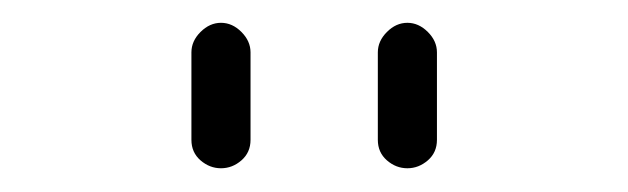

<svg xmlns="http://www.w3.org/2000/svg" viewBox="-20 -755 540 165"><path d="M304.7 -634.8V-710Q304.7 -719.7 312.5 -727.5Q320.3 -735.4 330.1 -735.4Q339.8 -735.4 347.7 -727.5Q355.5 -719.7 355.5 -710V-634.8Q355.5 -624 347.7 -617.2Q339.8 -610.4 330.1 -610.4Q320.3 -610.4 312.5 -617.2Q304.7 -624 304.7 -634.8ZM144.5 -634.8V-710Q144.5 -719.7 152.3 -727.5Q160.2 -735.4 169.9 -735.4Q179.7 -735.4 187.5 -727.5Q195.3 -719.7 195.3 -710V-634.8Q195.3 -624 187.5 -617.2Q179.7 -610.4 169.9 -610.4Q160.2 -610.4 152.3 -617.2Q144.5 -624 144.5 -634.8Z"/></svg>

Font: Rounded Mgen+ 2m light
Style: Regular
Weight: 200
Designer: [Source Han Sans]
Ryoko NISHIZUKA  (kana & ideographs); Paul D. Hunt (Latin, Greek & Cyrillic); Wenlong ZHANG  (bopomofo
Version: Version 1.059.20150602